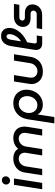

<svg xmlns="http://www.w3.org/2000/svg" viewBox="1214 -1996 1002 3469"><g transform="rotate(-90 1714.5 -262.0)"><path d="M29 0 109 -510H224L144 0ZM185 -581Q154 -581 134 -602Q114 -623 114 -651Q114 -672 124.5 -690Q135 -708 153 -718.5Q171 -729 193 -729Q223 -729 243 -709Q263 -689 263 -659Q263 -638 252.5 -620Q242 -602 224.5 -591.5Q207 -581 185 -581Z M282 0 332 -318Q342 -383 377.5 -428Q413 -473 466 -497.5Q519 -522 584 -522Q617 -522 650.5 -514Q684 -506 712.5 -487Q741 -468 760 -435H761Q787 -466 818 -485.5Q849 -505 884 -513.5Q919 -522 953 -522Q1019 -522 1065.5 -497Q1112 -472 1136.5 -427Q1161 -382 1161 -320Q1161 -306 1159.5 -292Q1158 -278 1156 -265L1114 0H999L1045 -285Q1046 -292 1047 -300.5Q1048 -309 1048 -317Q1048 -367 1019 -395.5Q990 -424 941 -424Q908 -424 878.5 -408Q849 -392 829 -365Q809 -338 803 -305L755 0H640L686 -284Q688 -293 688.5 -302Q689 -311 689 -319Q689 -351 675 -374.5Q661 -398 637 -411Q613 -424 580 -424Q547 -424 518 -408.5Q489 -393 469.5 -366Q450 -339 444 -306L396 0Z M1219 219 1293 -259Q1306 -341 1347 -400Q1388 -459 1450 -490.5Q1512 -522 1585 -522Q1658 -522 1712 -492.5Q1766 -463 1797 -409Q1828 -355 1828 -282Q1828 -224 1808.5 -171Q1789 -118 1753 -77Q1717 -36 1666.5 -12.5Q1616 11 1556 11Q1494 11 1448 -15Q1402 -41 1382 -84H1381L1334 219ZM1548 -87Q1594 -87 1631 -111.5Q1668 -136 1690 -178.5Q1712 -221 1712 -274Q1712 -319 1695 -352.5Q1678 -386 1647 -405Q1616 -424 1572 -424Q1528 -424 1490.5 -400Q1453 -376 1430.5 -334.5Q1408 -293 1407 -241Q1406 -196 1424 -161.5Q1442 -127 1474 -107Q1506 -87 1548 -87Z M2468 -510 2422 -214Q2412 -146 2377 -95Q2342 -44 2285.5 -16Q2229 12 2151 12Q2084 12 2034 -15.5Q1984 -43 1957 -90Q1930 -137 1930 -194Q1930 -203 1931.5 -214.5Q1933 -226 1934 -236L1977 -510H2092L2047 -228Q2046 -221 2045.5 -214.5Q2045 -208 2045 -202Q2045 -151 2077 -118.5Q2109 -86 2164 -86Q2198 -86 2228.5 -102.5Q2259 -119 2280.5 -149Q2302 -179 2308 -221L2354 -510Z M2664 0Q2606 0 2576 -30.5Q2546 -61 2546 -111Q2546 -119 2547 -127Q2548 -135 2549 -144L2616 -566Q2620 -592 2631 -622Q2642 -652 2663 -680Q2684 -708 2717 -725.5Q2750 -743 2797 -743Q2848 -743 2880.5 -722.5Q2913 -702 2928.5 -669.5Q2944 -637 2944 -599Q2944 -541 2921.5 -490Q2899 -439 2859.5 -395.5Q2820 -352 2769 -318.5Q2718 -285 2661 -262L2669 -369Q2721 -389 2757 -426.5Q2793 -464 2812.5 -507.5Q2832 -551 2832 -588Q2832 -614 2822 -629.5Q2812 -645 2791 -645Q2767 -645 2752.5 -624.5Q2738 -604 2731 -568L2667 -163Q2666 -156 2665 -146.5Q2664 -137 2664 -131Q2664 -114 2673.5 -106Q2683 -98 2700 -98H2807L2792 0Z M2922 -1 2938 -99H3190Q3211 -99 3225.5 -107Q3240 -115 3248.5 -129Q3257 -143 3257 -159Q3257 -181 3242 -195.5Q3227 -210 3199 -210H3116Q3068 -210 3033.5 -227Q2999 -244 2980.5 -275Q2962 -306 2962 -347Q2962 -389 2983.5 -426.5Q3005 -464 3046.5 -487.5Q3088 -511 3149 -511H3378L3362 -413H3138Q3119 -413 3105.5 -405.5Q3092 -398 3085 -386.5Q3078 -375 3077 -361Q3077 -339 3090.5 -326Q3104 -313 3131 -313H3213Q3263 -313 3297.5 -296Q3332 -279 3350.5 -249Q3369 -219 3369 -178Q3369 -130 3345.5 -89.5Q3322 -49 3279 -25Q3236 -1 3178 -1Z"/></g></svg>

Font: MuseoModerno Medium
Style: Italic
Weight: 500
Italic angle: -9°
Designer: Pablo Cosgaya, Héctor Gatti, Marcela Romero, and the Authors of The MuseoModerno Project.
Foundry: Omnibus-Type Team
Version: Version 1.003